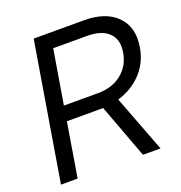

<svg xmlns="http://www.w3.org/2000/svg" viewBox="-131 -840 897 953"><g transform="rotate(-20 317.5 -364.0)"><path d="M29.8 0 150.4 -727.5H416.5Q530.3 -727.5 589.1 -668.2Q647.9 -608.9 630.9 -506.8Q618.2 -429.2 567.4 -375.5Q516.6 -321.8 441.4 -299.8L555.7 0H462.9L356.4 -286.1Q348.6 -285.6 340.3 -285.6H165L117.7 0ZM177.7 -363.8H357.9Q433.6 -363.8 483.4 -404.1Q533.2 -444.3 543.9 -510.7Q555.2 -577.1 517.6 -613.3Q480 -649.4 404.3 -649.4H225.1Z"/></g></svg>

Font: Inter Display
Style: Italic
Weight: 400
Italic angle: -9.39999°
Designer: Rasmus Andersson
Foundry: rsms
Version: Version 4.000;git-a52131595